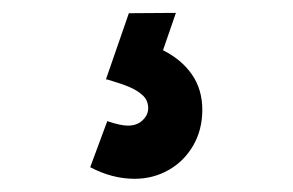

<svg xmlns="http://www.w3.org/2000/svg" viewBox="-20 -36 454 298"><path d="M189 241.5Q154 241.5 120 223.5L146.5 152Q167 159 178.5 159Q192.5 159 201.2 150.8Q210 142.5 210 132Q210 120 201.8 112.2Q193.5 104.5 181.2 99.2Q169 94 148.5 88Q147.5 87.5 146.5 87.5Q145.5 87.5 144.5 87L180 -15.5L253 -16L233 42Q262 56.5 278 79.8Q294 103 294 134.5Q294 165.5 279.8 190Q265.5 214.5 241.5 228Q217.5 241.5 189 241.5Z"/></svg>

Font: Vela Sans Bd
Style: Bold
Weight: 700
Designer: Principal design: Mikhail Sharanda - project Manrope.
Design modification: Ravid Balaliev
Foundry: Mikhail Sharanda
Version: Version 1.001